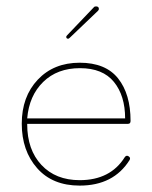

<svg xmlns="http://www.w3.org/2000/svg" viewBox="-20 -575 476 600"><path d="M229 5Q144 5 96 -49.5Q48 -104 48 -188.5Q48 -273 98 -326Q148 -379 229 -379Q310 -379 349 -330Q388 -281 388 -197Q388 -188 380 -188H65V-187Q65 -107 109.5 -59.5Q154 -12 229 -12Q325 -12 370 -84Q375 -91 382 -86.5Q389 -82 385 -75Q335 5 229 5ZM371 -205Q371 -276 336 -319Q301 -362 230 -362Q159 -362 115 -319Q71 -276 65 -205ZM193 -454Q187 -454 187 -460Q187 -462 190 -465L273 -552Q275 -555 280 -555Q289 -555 289 -547Q289 -544 286 -541L198 -457Q195 -454 193 -454Z"/></svg>

Font: Flamenco Light
Style: Regular
Weight: 300
Designer: Luciano Vergara
Foundry: Luciano Vergara
Version: Version 1.003